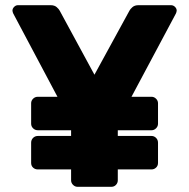

<svg xmlns="http://www.w3.org/2000/svg" viewBox="-20 -720 729 740"><path d="M279 0Q269 0 261.5 -7.5Q254 -15 254 -25V-248L31 -668Q30 -671 29 -673.5Q28 -676 28 -679Q28 -687 34.5 -693.5Q41 -700 49 -700H175Q190 -700 198.5 -692.5Q207 -685 210 -679L344 -432L479 -679Q482 -685 490.5 -692.5Q499 -700 514 -700H639Q648 -700 654.5 -693.5Q661 -687 661 -679Q661 -676 660 -673.5Q659 -671 658 -668L434 -248V-25Q434 -15 427 -7.5Q420 0 409 0ZM126 -67Q115 -67 107.5 -74Q100 -81 100 -92V-170Q100 -181 107.5 -188.5Q115 -196 126 -196H564Q574 -196 581.5 -188.5Q589 -181 589 -170V-92Q589 -81 581.5 -74Q574 -67 564 -67ZM126 -218Q115 -218 107.5 -225.5Q100 -233 100 -243V-322Q100 -332 107.5 -339.5Q115 -347 126 -347H564Q574 -347 581.5 -339.5Q589 -332 589 -322V-243Q589 -233 581.5 -225.5Q574 -218 564 -218Z"/></svg>

Font: DVN-Rubik
Style: Bold
Weight: 700
Designer: Hubert and Fischer
Foundry: Hubert & Fischer
Version: Version 2.102